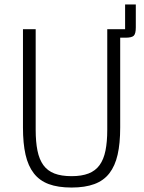

<svg xmlns="http://www.w3.org/2000/svg" viewBox="-20 -829 646 861"><path d="M519 -257Q519 -186 507.5 -135.5Q496 -85 470.5 -52Q445 -19 403 -3.5Q361 12 301 12Q240 12 198.5 -3.5Q157 -19 131.5 -52Q106 -85 94.5 -135.5Q83 -186 83 -257V-698H140V-247Q140 -193 148 -153.5Q156 -114 174.5 -88.5Q193 -63 224 -51Q255 -39 301 -39Q346 -39 377 -51Q408 -63 426.5 -88.5Q445 -114 453 -153.5Q461 -193 461 -247V-698H541V-809H589V-706Q589 -678 580 -669Q571 -660 543 -660H519V-257Z"/></svg>

Font: IBM Plex Sans Cond Light
Style: Regular
Weight: 300
Width: 3
Designer: Mike Abbink, Paul van der Laan, Pieter van Rosmalen
Foundry: Bold Monday
Version: Version 1.3